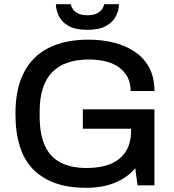

<svg xmlns="http://www.w3.org/2000/svg" viewBox="-20 -888 835 920"><path d="M392 12Q229 12 141.5 -74Q54 -160 54 -343Q54 -463 95 -541.5Q136 -620 214 -659Q292 -698 404 -698Q471 -698 528.5 -683Q586 -668 629.5 -637.5Q673 -607 696.5 -561Q720 -515 720 -452H606Q606 -491 590.5 -519.5Q575 -548 547.5 -567Q520 -586 483.5 -594.5Q447 -603 406 -603Q349 -603 304.5 -588Q260 -573 230 -542Q200 -511 185 -464Q170 -417 170 -353V-332Q170 -244 195.5 -189Q221 -134 271.5 -108.5Q322 -83 395 -83Q464 -83 511 -103Q558 -123 583 -162.5Q608 -202 608 -261V-271H377V-364H720V0H639L628 -82Q600 -49 564 -28.5Q528 -8 485.5 2Q443 12 392 12ZM398 -745Q342 -745 309 -763.5Q276 -782 262 -811Q248 -840 248 -868H319Q321 -858 328.5 -845.5Q336 -833 353 -824Q370 -815 398 -815Q428 -815 445 -824Q462 -833 470 -845.5Q478 -858 479 -868H550Q550 -840 535.5 -811Q521 -782 488 -763.5Q455 -745 398 -745Z"/></svg>

Font: Archivo SemiBold Medium
Style: Regular
Weight: 500
Version: Version 2.001